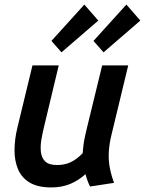

<svg xmlns="http://www.w3.org/2000/svg" viewBox="-20 -808 634 840"><path d="M205 12Q145 12 109.5 -9.5Q74 -31 58.5 -68.5Q43 -106 43.5 -153Q44 -200 56 -249L122 -522H237L175 -263Q167 -231 161.5 -200Q156 -169 159 -143Q162 -117 178 -101.5Q194 -86 230 -86Q263 -86 289.5 -98.5Q316 -111 342 -138Q343 -156 345.5 -175.5Q348 -195 352.5 -214.5Q357 -234 361 -251L427 -522H541L467 -215Q458 -178 456 -142.5Q454 -107 460.5 -73.5Q467 -40 479 -8L374 8Q368 -4 363 -17.5Q358 -31 354 -46Q323 -18 286.5 -3Q250 12 205 12ZM433 -579 389 -629 533 -788 594 -718ZM249 -579 205 -629 349 -788 410 -718Z"/></svg>

Font: Ubuntu Sans SemiBold
Style: Italic
Weight: 600
Italic angle: -13.5°
Designer: Dalton Maag Ltd
Foundry: Dalton Maag Ltd
Version: Version 1.006